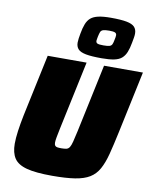

<svg xmlns="http://www.w3.org/2000/svg" viewBox="-103 -1053 920 1138"><g transform="rotate(10 357.0 -483.5)"><path d="M290 8Q191 8 136.5 -6.5Q82 -21 60.5 -54Q39 -87 39 -141Q39 -174 45 -218Q51 -262 62 -316L141 -688H375L288 -278Q281 -244 277 -223Q273 -202 273 -189Q273 -177 277.5 -171Q282 -165 291.5 -163.5Q301 -162 316 -162Q336 -162 347 -165Q358 -168 365 -179Q372 -190 378 -213.5Q384 -237 393 -278L480 -688H714L635 -316Q618 -236 603.5 -180Q589 -124 568.5 -87Q548 -50 514.5 -29.5Q481 -9 427 -0.5Q373 8 290 8ZM458 -729Q397 -729 363 -735.5Q329 -742 315.5 -757Q302 -772 302 -796Q302 -807 304 -821Q306 -835 309 -851Q315 -886 324.5 -910Q334 -934 350.5 -948Q367 -962 396 -968.5Q425 -975 471 -975Q532 -975 566 -968.5Q600 -962 614 -947Q628 -932 628 -907Q628 -895 625.5 -881.5Q623 -868 620 -851Q614 -817 604.5 -793.5Q595 -770 578.5 -755.5Q562 -741 533 -735Q504 -729 458 -729ZM455 -806Q481 -806 492 -809.5Q503 -813 507.5 -823Q512 -833 515 -851Q517 -859 518 -866Q519 -873 519 -878Q519 -889 509.5 -893.5Q500 -898 474 -898Q449 -898 437.5 -894Q426 -890 422 -880Q418 -870 414 -851Q413 -843 411.5 -837Q410 -831 410 -826Q410 -814 419.5 -810Q429 -806 455 -806Z"/></g></svg>

Font: Saira Thin Black
Style: Italic
Weight: 900
Italic angle: -12°
Version: Version 1.101